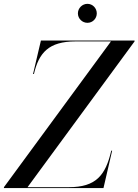

<svg xmlns="http://www.w3.org/2000/svg" viewBox="-70 -956 704 976"><path d="M326 -888C326 -861.5 348 -840 374.5 -840C401 -840 422 -861.5 422 -888C422 -914.5 401 -936.5 374.5 -936.5C348 -936.5 326 -914.5 326 -888ZM494 -745.5 -50 -4.5V0H456L500 -190H495.5C466.5 -64 417 -4.5 280 -4.5H70L614 -745.5V-750H138L98 -580H102.5C127.5 -687 177 -745.5 314 -745.5Z"/></svg>

Font: Bodoni* 36pt
Style: Italic
Weight: 400
Italic angle: -13°
Version: Version 2.3